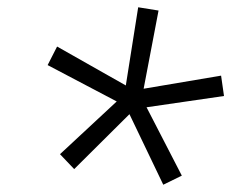

<svg xmlns="http://www.w3.org/2000/svg" viewBox="-20 -721 636 528"><path d="M360 -701 416 -692 375 -477 588 -513 596 -457 383 -426 480 -238 429 -213 336 -407 184 -256 145 -297 301 -442 111 -542 137 -593 326 -486Z"/></svg>

Font: Overused Grotesk Book
Style: Italic
Weight: 350
Italic angle: -10°
Version: Version 0.003